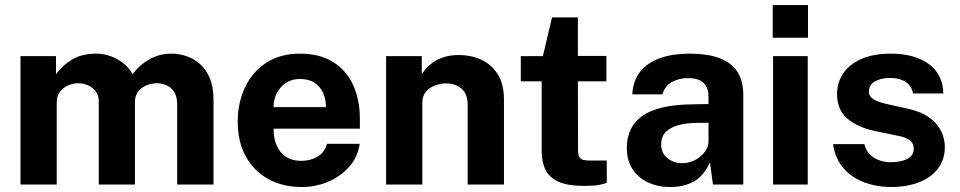

<svg xmlns="http://www.w3.org/2000/svg" viewBox="-20 -743 3863 773"><path d="M62.5 0V-517H205.4V-443.8Q228.9 -477.9 268.7 -502.5Q308.5 -527 368.8 -527Q395.4 -527 423.1 -517.6Q450.7 -508.2 474.8 -489.8Q498.8 -471.4 514.1 -444.1Q539 -479.4 579.7 -503.2Q620.5 -527 670.6 -527Q699.3 -527 729.1 -517.4Q758.8 -507.8 783.8 -486.4Q808.8 -464.9 824.2 -429.3Q839.6 -393.7 839.6 -341.2V0H693.3V-323Q693.3 -354.2 681.3 -372.8Q669.2 -391.5 650.3 -399.7Q631.3 -407.9 610.4 -407.9Q591.2 -407.9 571 -400.1Q550.9 -392.4 537 -375.4Q523.2 -358.4 523.2 -330.8V0H377.6V-335.8Q377.6 -359.3 365.2 -375.4Q352.7 -391.5 333.9 -399.7Q315 -407.9 295.7 -407.9Q275.5 -407.9 255.4 -399.6Q235.3 -391.3 221.9 -374.2Q208.4 -357 208.4 -330.8V0Z M1081.7 -224.9Q1081.3 -185.3 1094.3 -156.2Q1107.3 -127.1 1132.1 -111.2Q1156.9 -95.4 1191.8 -95.4Q1229.3 -95.4 1257.5 -111.5Q1285.7 -127.6 1296.8 -164.1H1428.3Q1419.7 -109 1384.5 -70Q1349.3 -30.9 1299.3 -10.5Q1249.3 10 1195.3 10Q1118.7 10 1060.4 -22.1Q1002.1 -54.2 969.6 -113.2Q937.1 -172.2 937.1 -252.6Q937.1 -330.2 966.8 -392.3Q996.5 -454.4 1052.6 -490.7Q1108.7 -527 1187.9 -527Q1266.9 -527 1320.5 -493.7Q1374.2 -460.4 1401.5 -401.2Q1428.8 -342.1 1428.8 -264.6V-224.9ZM1081.3 -311.8H1292.4Q1292.4 -343.1 1280.8 -368.9Q1269.2 -394.8 1245.9 -409.9Q1222.7 -425.1 1187.6 -425.1Q1154 -425.1 1130.2 -408.7Q1106.5 -392.4 1093.8 -366.4Q1081.2 -340.3 1081.3 -311.8Z M1534.5 0V-517H1678.1V-443.8Q1689.9 -462.8 1709.3 -480.6Q1728.7 -498.5 1758.1 -510Q1787.4 -521.5 1828.2 -521.5Q1875.4 -521.5 1916.7 -503.1Q1957.9 -484.6 1983.5 -444.9Q2009 -405.1 2009 -341.2V0H1862.8V-323Q1862.8 -365.2 1837.8 -386.2Q1812.8 -407.2 1777 -407.2Q1753.2 -407.2 1730.8 -398.7Q1708.5 -390.2 1694.5 -373.2Q1680.4 -356.2 1680.4 -330.8V0Z M2421.3 -415.6H2306.6L2307.2 -140.1Q2307.2 -120.9 2312.1 -111.7Q2317 -102.5 2327.2 -99.6Q2337.4 -96.8 2353.4 -96.8H2422.8V-7.1Q2412.7 -2.7 2391.5 1.4Q2370.2 5.5 2332.3 5.5Q2264.1 5.5 2226.9 -12.1Q2189.7 -29.7 2175.3 -61Q2160.8 -92.4 2160.8 -133.9V-415.6H2076.8V-517H2165.7L2202.5 -673H2306.6V-517.7H2421.3Z M2678.2 10Q2628.9 10 2589.2 -8.5Q2549.6 -26.9 2526.6 -62.1Q2503.6 -97.3 2503.6 -147.8Q2503.6 -232.8 2567.1 -277.1Q2630.5 -321.5 2767.6 -322.9L2832.5 -324.2V-354.9Q2832.5 -390.7 2811.7 -410Q2790.9 -429.2 2747 -428.5Q2715.3 -428.2 2686.6 -413.6Q2657.9 -399.1 2647 -363.2H2525.6Q2528.6 -419 2558.3 -455.4Q2588 -491.7 2638.6 -509.4Q2689.2 -527 2753.8 -527Q2833.1 -527 2881.1 -507.2Q2929.1 -487.4 2950.8 -450.8Q2972.4 -414.1 2972.4 -363.5V0H2850.4L2838.3 -89.2Q2812 -32.9 2772.2 -11.5Q2732.4 10 2678.2 10ZM2727.3 -86.1Q2747.1 -86.1 2765.8 -93.2Q2784.6 -100.3 2799.4 -112.7Q2814.3 -125 2823.2 -140.4Q2832.1 -155.8 2832.5 -172.5V-248.8L2779.8 -248.1Q2743.3 -247.7 2711.9 -239.3Q2680.5 -231 2661.2 -212.5Q2641.9 -194.1 2641.9 -162.5Q2641.9 -126.6 2666.7 -106.4Q2691.5 -86.1 2727.3 -86.1Z M3231.9 -517V0H3092.4V-517ZM3233 -722.7V-591.2H3091V-722.7Z M3566.2 10Q3512.2 10 3462.4 -7.7Q3412.6 -25.4 3377.9 -63.6Q3343.2 -101.8 3333.8 -162.8H3460.2Q3466.8 -135.2 3484.2 -119.3Q3501.6 -103.3 3523.5 -96.6Q3545.4 -89.9 3565.5 -89.9Q3607.3 -89.9 3633 -103.2Q3658.8 -116.6 3658.8 -144Q3658.8 -165.2 3643.7 -177.7Q3628.6 -190.2 3593.5 -196.7L3502.4 -215.6Q3433.9 -229.9 3392.3 -264.7Q3350.7 -299.6 3350 -363.4Q3349.7 -410 3374.4 -447Q3399.2 -484 3447.7 -505.5Q3496.2 -527 3566.9 -527Q3662.6 -527 3719.7 -484.9Q3776.8 -442.8 3777.8 -366.6H3655.9Q3650.6 -396.7 3626.2 -412.9Q3601.8 -429.2 3565.2 -429.2Q3527.6 -429.2 3503 -415.6Q3478.3 -401.9 3478.3 -374.4Q3478.3 -354.2 3498.3 -342.4Q3518.2 -330.5 3560.4 -322L3644.5 -303.1Q3687.8 -292.3 3715 -274.2Q3742.3 -256 3757.3 -234.5Q3772.3 -213.1 3778.1 -191.3Q3784 -169.6 3784 -152.2Q3784 -100.4 3756.4 -64.3Q3728.8 -28.2 3679.8 -9.1Q3630.8 10 3566.2 10Z"/></svg>

Font: Public Sans Thin
Style: Regular
Weight: 100
Designer: The Public Sans project authors (U.S. Web Design System). Libre Franklin designed by Pablo Impallari and Rodrigo Fuenzal
Version: Version 1.008